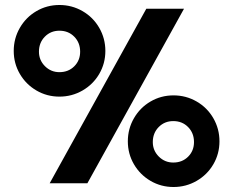

<svg xmlns="http://www.w3.org/2000/svg" viewBox="-20 -734 932 769"><path d="M35 -530Q35 -580 59.5 -622.5Q84 -665 126 -689.5Q168 -714 218 -714Q268 -714 310.5 -689.5Q353 -665 377.5 -622.5Q402 -580 402 -530Q402 -480 377.5 -438Q353 -396 310.5 -371.5Q268 -347 218 -347Q168 -347 126 -371.5Q84 -396 59.5 -438Q35 -480 35 -530ZM566 -699H717L330 0H179ZM301 -527Q301 -563 277.5 -587Q254 -611 218 -611Q183 -611 159.5 -587Q136 -563 136 -527Q136 -493 160 -469Q184 -445 218 -445Q254 -445 277.5 -468.5Q301 -492 301 -527ZM492 -168Q492 -218 516.5 -260.5Q541 -303 583 -327.5Q625 -352 675 -352Q725 -352 767.5 -327.5Q810 -303 834.5 -260.5Q859 -218 859 -168Q859 -118 834.5 -76Q810 -34 767.5 -9.5Q725 15 675 15Q625 15 583 -9.5Q541 -34 516.5 -76Q492 -118 492 -168ZM757 -165Q757 -201 733.5 -225Q710 -249 674 -249Q639 -249 615.5 -225Q592 -201 592 -165Q592 -131 616 -107Q640 -83 674 -83Q710 -83 733.5 -106.5Q757 -130 757 -165Z"/></svg>

Font: Prompt SemiBold
Style: Regular
Weight: 600
Designer: Katatrad Team
Foundry: CadsonDemak
Version: Version 1.000